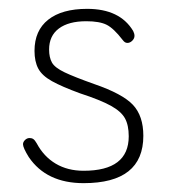

<svg xmlns="http://www.w3.org/2000/svg" viewBox="-20 -404 389 434"><path d="M169 10Q304 10 304 -97Q304 -142 280.5 -167Q257 -192 193 -214Q148 -230 126 -240.5Q104 -251 97.5 -262.5Q91 -274 91 -292Q91 -323 113 -339.5Q135 -356 175 -356Q205 -356 221 -348Q237 -340 257 -314Q260 -310 262.5 -308.5Q265 -307 268 -307Q274 -307 279 -312Q284 -317 284 -323Q284 -328 281 -334Q251 -384 177 -384Q120 -384 89 -359.5Q58 -335 58 -289Q58 -265 66.5 -249Q75 -233 97.5 -220.5Q120 -208 161 -193Q207 -178 230.5 -165Q254 -152 262.5 -136.5Q271 -121 271 -96Q271 -18 169 -18Q133 -18 106 -34Q79 -50 63 -80Q59 -87 55.5 -89.5Q52 -92 47 -92Q41 -92 36.5 -87.5Q32 -83 32 -78Q32 -70 45 -49Q85 10 169 10Z"/></svg>

Font: Beiruti ExtraLight
Style: Regular
Weight: 250
Designer: Arlette Boutros
Foundry: Boutros
Version: Version 1.41